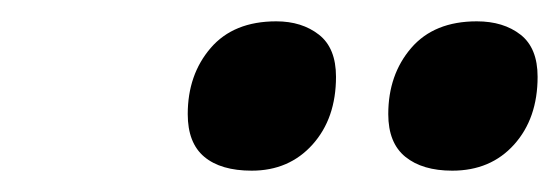

<svg xmlns="http://www.w3.org/2000/svg" viewBox="-20 -778 524 180"><path d="M404 -618Q376 -618 360 -631Q344 -644 344 -671Q344 -708 365.5 -733Q387 -758 427 -758Q452 -758 468 -745.5Q484 -733 484 -706Q484 -667 462 -642.5Q440 -618 404 -618ZM216 -618Q187 -618 171.5 -631Q156 -644 156 -671Q156 -708 177.5 -733Q199 -758 239 -758Q263 -758 279 -745.5Q295 -733 295 -706Q295 -667 273 -642.5Q251 -618 216 -618Z"/></svg>

Font: Noto Sans Condensed ExtraBold
Style: Italic
Weight: 800
Width: 3
Italic angle: -12°
Designer: Monotype Design Team
Foundry: Monotype Imaging Inc.
Version: Version 2.013; ttfautohint (v1.8.4.7-5d5b)